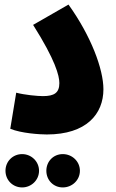

<svg xmlns="http://www.w3.org/2000/svg" viewBox="-20 -584 508 841"><path d="M25 -20C73 0 155 5 185 5C359 5 433 -85 433 -193C433 -281 379 -426 280 -564L125 -475C223 -320 240 -252 240 -220C240 -177 217 -163 168 -163C145 -163 89 -168 51 -178ZM255 237C296 237 330 205 330 164C330 123 296 91 255 91C214 91 183 123 183 164C183 205 214 237 255 237ZM77 237C117 237 151 205 151 164C151 123 117 91 77 91C36 91 4 123 4 164C4 205 36 237 77 237Z"/></svg>

Font: Noto Sans Arabic ExtCond Blk
Style: Regular
Weight: 900
Width: 2
Designer: Monotype Design Team, Nadine Chahine, Nizar Qandah and Khaled Hosny
Foundry: Monotype Imaging Inc.
Version: Version 2.012